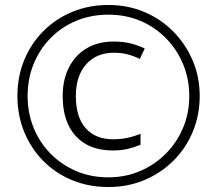

<svg xmlns="http://www.w3.org/2000/svg" viewBox="-20 -743 872 772"><path d="M433 -138Q338 -138 285 -195.5Q232 -253 232 -357Q232 -422 257 -471.5Q282 -521 328 -548.5Q374 -576 437 -576Q475 -576 505 -568.5Q535 -561 562 -548L542 -506Q518 -518 492.5 -524.5Q467 -531 438 -531Q368 -531 326.5 -484.5Q285 -438 285 -357Q285 -272 324.5 -227.5Q364 -183 435 -183Q464 -183 491 -188.5Q518 -194 545 -205V-161Q521 -151 494.5 -144.5Q468 -138 433 -138ZM416 9Q336 9 269 -19Q202 -47 153 -97Q104 -147 77 -213.5Q50 -280 50 -357Q50 -436 78 -503Q106 -570 156 -619.5Q206 -669 272.5 -696Q339 -723 416 -723Q494 -723 561 -694.5Q628 -666 677.5 -615.5Q727 -565 755 -499Q783 -433 783 -357Q783 -280 755 -213Q727 -146 677 -96.5Q627 -47 560.5 -19Q494 9 416 9ZM416 -30Q485 -30 544 -55.5Q603 -81 647.5 -126Q692 -171 716.5 -230Q741 -289 741 -357Q741 -424 717 -483Q693 -542 649 -587.5Q605 -633 546 -658.5Q487 -684 416 -684Q346 -684 287 -659.5Q228 -635 184 -590.5Q140 -546 115.5 -486.5Q91 -427 91 -357Q91 -290 114.5 -231Q138 -172 181.5 -127Q225 -82 284.5 -56Q344 -30 416 -30Z"/></svg>

Font: Noto Sans Devanagari Light
Style: Regular
Weight: 300
Version: Version 2.003